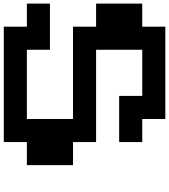

<svg xmlns="http://www.w3.org/2000/svg" viewBox="42 -1082 915 1040"><g transform="rotate(90 500.0 -562.5)"><path d="M125 -937.5V-1000H375H625V-937.5V-875H687.5H750V-812.5V-750H625H500V-812.5V-875H375H250V-750V-625H500H750V-562.5V-500H812.5H875V-375V-250H812.5H750V-187.5V-125H437.5H125V-187.5V-250H62.5H0V-312.5V-375H125H250V-312.5V-250H437.5H625V-375V-500H375H125V-562.5V-625H62.5H0V-750V-875H62.5H125Z"/></g></svg>

Font: Press Start 2P
Style: Regular
Weight: 500
Monospace: yes
Version: Version 2.14